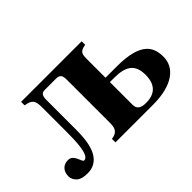

<svg xmlns="http://www.w3.org/2000/svg" viewBox="-84 -689 928 928"><g transform="rotate(-45 380.0 -225.0)"><path d="M288 0H545C680 0 745 -55 745 -128C745 -191 721 -255 553 -255H475V-372C475 -416 475 -430 518 -437V-461H104V-437C148 -430 157 -416 157 -372V-204C157 -141 155 -45 120 -45C105 -45 106 -102 65 -102C35 -102 11 -83 11 -44C11 -30 18 -15 31 -4C44 7 63 11 87 11C192 11 197 -112 197 -184V-379C197 -408 203 -421 226 -421H302C330 -421 336 -408 336 -379V-84C336 -47 325 -29 288 -24ZM475 -225H505C585 -225 622 -198 622 -128C622 -60 587 -30 528 -30C495 -30 475 -40 475 -70Z"/></g></svg>

Font: STIXGeneral
Style: Bold
Weight: 700
Designer: MicroPress Inc., with final additions and corrections provided by Coen Hoffman, Elsevier (retired)
Version: Version 1.1.0